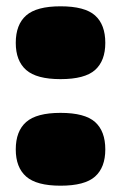

<svg xmlns="http://www.w3.org/2000/svg" viewBox="-20 -579 384 609"><path d="M30 -105Q30 -163 63 -192Q96 -221 172 -221Q249 -221 281.5 -192Q314 -163 314 -105Q314 -48 281.5 -19Q249 10 172 10Q96 10 63 -19Q30 -48 30 -105ZM30 -443Q30 -501 63 -530Q96 -559 172 -559Q249 -559 281.5 -530Q314 -501 314 -443Q314 -386 281.5 -357Q249 -328 172 -328Q96 -328 63 -357Q30 -386 30 -443Z"/></svg>

Font: Georama Expanded Black
Style: Regular
Weight: 900
Width: 7
Designer: Jean-Baptiste Levee
Foundry: Production Type
Version: Version 1.000